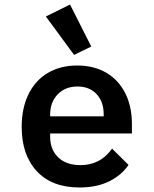

<svg xmlns="http://www.w3.org/2000/svg" viewBox="-20 -818 680 850"><path d="M76 -256Q76 -339 106 -400.5Q136 -462 191.5 -495Q247 -528 322 -528Q396 -528 450.5 -496Q505 -464 534.5 -405.5Q564 -347 564 -269V-227H202V-213Q202 -156 237.5 -121.5Q273 -87 336 -87Q425 -87 476 -160L549 -88Q519 -43 464 -15.5Q409 12 332 12Q210 12 143 -60Q76 -132 76 -256ZM439 -303V-312Q439 -368 407.5 -401.5Q376 -435 323 -435Q269 -435 235.5 -400.5Q202 -366 202 -310V-303ZM183 -745 290 -798 384 -612 308 -575Z"/></svg>

Font: Writer SemiBold
Style: Regular
Weight: 600
Monospace: yes
Designer: Mike Abbink, Paul van der Laan, Pieter van Rosmalen
Foundry: Bold Monday
Version: Version 2.001 2020